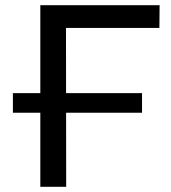

<svg xmlns="http://www.w3.org/2000/svg" viewBox="-20 -720 658 740"><path d="M29.7 -361.1H527.4V-285.6H29.7ZM135.4 -700H595.1L594.3 -612.4H209.9L234.3 -637.7L235.1 0H135.4Z"/></svg>

Font: iiserrat Thin
Style: Regular
Weight: 100
Designer: Akira Ohta
Foundry: Akira Ohta
Version: Version 1.200;Glyphs 3.3.1 (3343)